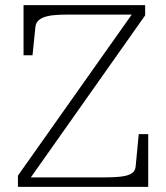

<svg xmlns="http://www.w3.org/2000/svg" viewBox="-20 -730 649 750"><path d="M243 -673Q211 -673 188 -670.5Q165 -668 150 -662Q135 -656 127 -646.5Q119 -637 118 -621L107 -514H72V-710H547V-670L87 -18L75 -37H385Q428 -37 455 -40.5Q482 -44 495.5 -53.5Q509 -63 510 -81L522 -206H559V0H50V-44L503 -685L514 -673Z"/></svg>

Font: Roboto Serif Thin
Style: Regular
Weight: 250
Designer: Greg Gazdowicz
Foundry: Commercial Type
Version: Version 1.004